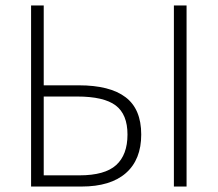

<svg xmlns="http://www.w3.org/2000/svg" viewBox="-20 -683 797 703"><path d="M663.1 0H616.7V-663.1H663.1ZM140.1 -370.6H268.6Q382.3 -370.6 439.7 -327.1Q497.1 -283.7 497.1 -190.4Q497.1 -98.6 440.9 -49.3Q384.8 0 278.3 0H93.8V-663.1H140.1ZM140.1 -41H271Q363.8 -41 405.3 -78.6Q446.8 -116.2 446.8 -190.4Q446.8 -264.2 403.6 -296.9Q360.4 -329.6 262.2 -329.6H140.1Z"/></svg>

Font: Bpm'online Open Sans Light
Style: Regular
Weight: 300
Foundry: Ascender Corporation
Version: Version 1.10